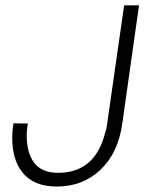

<svg xmlns="http://www.w3.org/2000/svg" viewBox="-20 -680 558 710"><path d="M432.1 -222.2Q416.5 -113.3 351.1 -51.8Q285.6 9.8 189.9 9.8Q103.5 9.8 61.8 -43.7Q20 -97.2 25.9 -192.9Q28.3 -216.3 29.8 -224.1L83 -223.1Q81.1 -212.4 79.1 -191.9Q76.2 -120.1 104.5 -80.6Q132.8 -41 194.8 -41Q332 -41 369.1 -189.9Q374.5 -203.6 377.9 -233.9L439 -660.2H494.1Z"/></svg>

Font: Human Sans Light
Style: Italic
Weight: 300
Italic angle: -8°
Designer: Tim Radville
Foundry: Continuum
Version: Version 1.000;FEAKit 1.0